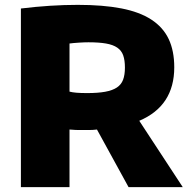

<svg xmlns="http://www.w3.org/2000/svg" viewBox="-20 -770 774 790"><path d="M379 -237Q362 -235 345.5 -235Q329 -235 311 -235Q309 -235 302.5 -235Q296 -235 288.5 -235.5Q281 -236 274.5 -236.5Q268 -237 266 -237V0H66V-735Q189 -750 300 -750Q404 -750 479 -735.5Q554 -721 602.5 -689.5Q651 -658 674 -609.5Q697 -561 697 -493Q697 -334 553 -273L732 0H509ZM339 -387Q383 -387 413 -392.5Q443 -398 461 -410Q479 -422 486.5 -442Q494 -462 494 -492Q494 -522 487 -542Q480 -562 462.5 -574Q445 -586 416 -591Q387 -596 344 -596Q327 -596 304 -594.5Q281 -593 266 -591V-393Q277 -390 294.5 -388.5Q312 -387 339 -387Z"/></svg>

Font: Encode Sans Normal
Style: ExtraBold
Weight: 800
Designer: Pablo Impallari, Andres Torresi
Foundry: Pablo Impallari, Andres Torresi
Version: Version 1.000; ttfautohint (v1.00) -l 8 -r 50 -G 200 -x 14 -